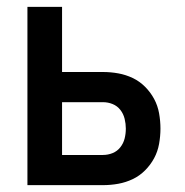

<svg xmlns="http://www.w3.org/2000/svg" viewBox="-20 -540 540 560"><path d="M60 0V-520H161V-330H280Q303 -330 325 -326Q347 -322 367 -312.5Q387 -303 403 -287Q419 -271 429.5 -251.5Q440 -232 444 -209.5Q448 -187 448 -165Q448 -143 444 -120.5Q440 -98 429.5 -78.5Q419 -59 403 -43Q387 -27 367 -17.5Q347 -8 325 -4Q303 0 280 0ZM280 -88Q295 -88 308.5 -93.5Q322 -99 331 -110.5Q340 -122 343.5 -136Q347 -150 347 -165Q347 -179 343.5 -193.5Q340 -208 331 -219.5Q322 -231 308.5 -236.5Q295 -242 280 -242H161V-88Z"/></svg>

Font: Iosevka Term Semibold
Style: Regular
Weight: 600
Monospace: yes
Designer: Belleve Invis
Foundry: Belleve Invis
Version: Version 31.4.0